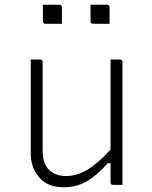

<svg xmlns="http://www.w3.org/2000/svg" viewBox="-20 -776 640 806"><path d="M148 -526Q159 -526 159 -515V-143Q159 -89 186 -63Q213 -37 258 -37Q303 -37 347.5 -64Q392 -91 444 -148V-526H483Q494 -526 494 -515V0H455Q444 0 444 -11V-91H432Q393 -45 348.5 -17.5Q304 10 248 10Q179 10 144 -32Q109 -74 109 -133V-526ZM160 -756H229Q240 -756 240 -745V-676H171Q160 -676 160 -687ZM360 -756H429Q440 -756 440 -745V-676H371Q360 -676 360 -687Z"/></svg>

Font: Recursive Sn Lnr St Lt
Style: Regular
Weight: 300
Version: Version 1.079;hotconv 1.0.112;makeotfexe 2.5.65598; ttfautoh